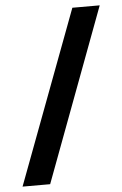

<svg xmlns="http://www.w3.org/2000/svg" viewBox="-53 -759 509 804"><g transform="rotate(-5 202.0 -357.0)"><path d="M397 -721 125 7H9L282 -721Z"/></g></svg>

Font: Noto Sans Armenian ExtraCondensed
Style: Bold
Weight: 700
Width: 2
Designer: Monotype Design Team
Foundry: Monotype Imaging Inc.
Version: Version 2.008; ttfautohint (v1.8.4.7-5d5b)